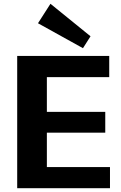

<svg xmlns="http://www.w3.org/2000/svg" viewBox="-20 -996 641 1016"><path d="M193 -112H562V0H71V-700H558V-588H193L228 -675V-346L193 -404H537V-294H193L228 -352V-25ZM459 -804 419 -741 181 -873 247 -976Z"/></svg>

Font: Pathway Extreme 8pt Thin 12pt
Style: Bold
Weight: 700
Version: Version 1.001;gftools[0.9.26]